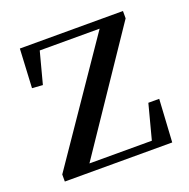

<svg xmlns="http://www.w3.org/2000/svg" viewBox="-100 -618 703 714"><g transform="rotate(-20 252.0 -261.0)"><path d="M39 0H464L474 -169H431L395 -32H148L459 -493V-522H51L43 -368L85 -365L118 -490H355L39 -28Z"/></g></svg>

Font: Noto Serif JP Medium
Style: Regular
Weight: 500
Designer: Ryoko NISHIZUKA 西塚涼子 (kana & ideographs); Frank Grießhammer (Latin, Greek & Cyrillic); Wenlong ZHANG 张文龙 (bopomofo); San
Foundry: Adobe
Version: Version 2.001;hotconv 1.1.0;makeotfexe 2.6.0